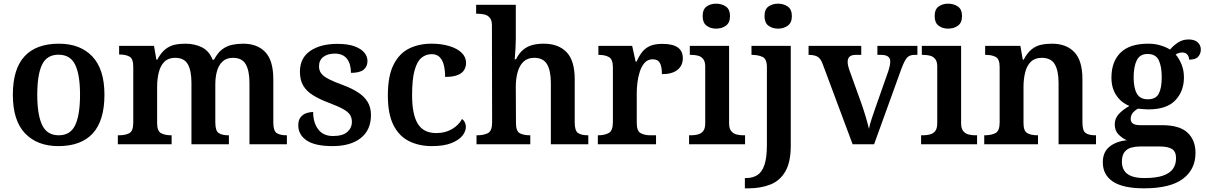

<svg xmlns="http://www.w3.org/2000/svg" viewBox="-20 -786 6570 1046"><path d="M298 10Q183 10 116.5 -59.5Q50 -129 50 -270Q50 -410 113.5 -479Q177 -548 301 -548Q417 -548 483 -478.5Q549 -409 549 -270Q549 -129 485.5 -59.5Q422 10 298 10ZM300 -49Q364 -49 390 -105Q416 -161 416 -270Q416 -379 389.5 -433.5Q363 -488 299 -488Q235 -488 209 -433.5Q183 -379 183 -270Q183 -161 209.5 -105Q236 -49 300 -49Z M622 0V-49H628Q663 -49 684.5 -60.5Q706 -72 706 -119V-423Q706 -466 685.5 -477.5Q665 -489 632 -489H629V-536H819L832 -461H837Q857 -499 880.5 -517.5Q904 -536 931 -542Q958 -548 989 -548Q1041 -548 1080.5 -528Q1120 -508 1138 -461H1146Q1166 -499 1191 -517.5Q1216 -536 1245 -542Q1274 -548 1305 -548Q1382 -548 1425.5 -502Q1469 -456 1469 -354V-119Q1469 -73 1487.5 -61Q1506 -49 1540 -49H1543V0H1339V-335Q1339 -400 1319 -435.5Q1299 -471 1249 -471Q1214 -471 1192.5 -451Q1171 -431 1162 -398Q1153 -365 1153 -326V-120Q1153 -73 1171.5 -61Q1190 -49 1224 -49H1227V0H1023V-335Q1023 -400 1003.5 -435.5Q984 -471 934 -471Q897 -471 875.5 -449.5Q854 -428 845 -391.5Q836 -355 836 -313V-115Q836 -72 857.5 -60.5Q879 -49 912 -49H915V0Z M1792 10Q1696 10 1650.5 -21Q1605 -52 1605 -103Q1605 -133 1619 -149Q1633 -165 1652 -170.5Q1671 -176 1686 -176Q1686 -118 1713.5 -81.5Q1741 -45 1794 -45Q1847 -45 1872 -67Q1897 -89 1897 -122Q1897 -145 1886.5 -161Q1876 -177 1849 -192Q1822 -207 1774 -225Q1721 -245 1685.5 -267Q1650 -289 1632 -319.5Q1614 -350 1614 -395Q1614 -470 1670 -508.5Q1726 -547 1818 -547Q1876 -547 1912 -533.5Q1948 -520 1965 -499Q1982 -478 1982 -454Q1982 -423 1960.5 -406Q1939 -389 1892 -389Q1892 -438 1870 -466Q1848 -494 1804 -494Q1765 -494 1741.5 -476Q1718 -458 1718 -425Q1718 -402 1730 -386Q1742 -370 1771 -355Q1800 -340 1850 -322Q1898 -304 1931.5 -282Q1965 -260 1983 -230.5Q2001 -201 2001 -159Q2001 -78 1945.5 -34Q1890 10 1792 10Z M2333 10Q2263 10 2208.5 -17Q2154 -44 2123.5 -104.5Q2093 -165 2093 -266Q2093 -373 2124.5 -434.5Q2156 -496 2209.5 -522Q2263 -548 2330 -548Q2385 -548 2428 -535Q2471 -522 2495 -498.5Q2519 -475 2519 -444Q2519 -422 2508.5 -404.5Q2498 -387 2473 -377Q2448 -367 2405 -367Q2405 -401 2398.5 -429Q2392 -457 2376 -474Q2360 -491 2332 -491Q2300 -491 2276 -471Q2252 -451 2238.5 -402.5Q2225 -354 2225 -267Q2225 -163 2256 -112Q2287 -61 2357 -61Q2406 -61 2443 -83Q2480 -105 2497 -138Q2507 -131 2512.5 -119.5Q2518 -108 2518 -95Q2518 -70 2498.5 -46Q2479 -22 2438 -6Q2397 10 2333 10Z M2576 0V-49H2581Q2614 -49 2637.5 -60.5Q2661 -72 2661 -119L2660 -648Q2660 -675 2648.5 -689Q2637 -703 2619.5 -707Q2602 -711 2585 -711H2574V-760H2790V-574Q2790 -551 2788.5 -525Q2787 -499 2785.5 -481Q2784 -463 2784 -463H2791Q2809 -498 2831.5 -516Q2854 -534 2881.5 -541Q2909 -548 2942 -548Q3022 -548 3066.5 -502Q3111 -456 3111 -354V-119Q3111 -73 3129.5 -61Q3148 -49 3182 -49H3185V0H2981V-335Q2981 -400 2960.5 -435.5Q2940 -471 2890 -471Q2854 -471 2832 -450Q2810 -429 2800 -393Q2790 -357 2790 -313L2791 -115Q2791 -71 2812 -60Q2833 -49 2866 -49H2869V0Z M3237 0V-49H3240Q3274 -49 3296.5 -61.5Q3319 -74 3319 -121V-419Q3319 -463 3297.5 -475Q3276 -487 3243 -487H3240V-536H3424L3443 -450H3448Q3461 -480 3477.5 -501.5Q3494 -523 3520 -535Q3546 -547 3588 -547Q3645 -547 3672.5 -527.5Q3700 -508 3700 -469Q3700 -429 3671 -405.5Q3642 -382 3586 -382Q3586 -423 3575 -443Q3564 -463 3536 -463Q3509 -463 3492 -444Q3475 -425 3465.5 -395.5Q3456 -366 3452.5 -335Q3449 -304 3449 -283V-116Q3449 -72 3470.5 -60.5Q3492 -49 3523 -49H3554V0Z M3734 0V-49H3747Q3764 -49 3782 -53.5Q3800 -58 3811 -72Q3822 -86 3822 -115V-424Q3822 -451 3810.5 -465Q3799 -479 3781.5 -483Q3764 -487 3747 -487H3738V-536H3952V-115Q3952 -86 3963.5 -72Q3975 -58 3992 -53.5Q4009 -49 4028 -49H4039V0ZM3881 -630Q3851 -630 3829.5 -646Q3808 -662 3808 -698Q3808 -735 3829.5 -750.5Q3851 -766 3881 -766Q3912 -766 3934.5 -750.5Q3957 -735 3957 -698Q3957 -662 3934.5 -646Q3912 -630 3881 -630Z M4038 240V184H4045Q4081 184 4106.5 167.5Q4132 151 4145 111.5Q4158 72 4158 3V-420Q4158 -465 4134 -476Q4110 -487 4077 -487H4074V-536H4288V8Q4288 97 4258.5 148Q4229 199 4176.5 219.5Q4124 240 4057 240ZM4219 -630Q4188 -630 4166.5 -646Q4145 -662 4145 -698Q4145 -735 4166.5 -750.5Q4188 -766 4219 -766Q4249 -766 4271.5 -750.5Q4294 -735 4294 -698Q4294 -662 4271.5 -646Q4249 -630 4219 -630Z M4462 -437Q4451 -467 4434 -477Q4417 -487 4385 -487V-536H4672V-487H4641Q4598 -487 4598 -449Q4598 -439 4600.5 -428Q4603 -417 4606 -408L4674 -219Q4686 -185 4697 -147.5Q4708 -110 4714 -84Q4718 -107 4729.5 -141Q4741 -175 4750 -201L4820 -400Q4824 -413 4827 -426Q4830 -439 4830 -451Q4830 -470 4817 -478.5Q4804 -487 4781 -487H4760V-536H4978V-487H4961Q4937 -487 4923 -473.5Q4909 -460 4891 -412L4742 0H4625Z M4998 0V-49H5011Q5028 -49 5046 -53.5Q5064 -58 5075 -72Q5086 -86 5086 -115V-424Q5086 -451 5074.5 -465Q5063 -479 5045.5 -483Q5028 -487 5011 -487H5002V-536H5216V-115Q5216 -86 5227.5 -72Q5239 -58 5256 -53.5Q5273 -49 5292 -49H5303V0ZM5145 -630Q5115 -630 5093.5 -646Q5072 -662 5072 -698Q5072 -735 5093.5 -750.5Q5115 -766 5145 -766Q5176 -766 5198.5 -750.5Q5221 -735 5221 -698Q5221 -662 5198.5 -646Q5176 -630 5145 -630Z M5342 0V-49H5346Q5379 -49 5402.5 -60.5Q5426 -72 5426 -119V-421Q5426 -464 5405 -475.5Q5384 -487 5351 -487H5347V-536H5539L5552 -461H5557Q5577 -499 5600.5 -517.5Q5624 -536 5651.5 -542Q5679 -548 5711 -548Q5789 -548 5833 -502Q5877 -456 5877 -354V-119Q5877 -73 5895 -61Q5913 -49 5947 -49H5951V0H5747V-335Q5747 -400 5726.5 -435.5Q5706 -471 5655 -471Q5618 -471 5596 -449.5Q5574 -428 5565 -391.5Q5556 -355 5556 -313V-115Q5556 -72 5577 -60.5Q5598 -49 5631 -49H5635V0Z M6212 240Q6099 240 6043.5 203.5Q5988 167 5988 98Q5988 43 6024 13.5Q6060 -16 6119 -22Q6095 -32 6074 -53Q6053 -74 6053 -109Q6053 -140 6074.5 -164Q6096 -188 6133 -209Q6089 -226 6062 -266Q6035 -306 6035 -363Q6035 -450 6084.5 -499Q6134 -548 6236 -548Q6272 -548 6303 -538.5Q6334 -529 6354 -516Q6375 -540 6399.5 -555.5Q6424 -571 6455 -571Q6489 -571 6505.5 -555Q6522 -539 6522 -516Q6522 -494 6508 -477.5Q6494 -461 6458 -461Q6458 -478 6448 -489Q6438 -500 6422 -500Q6401 -500 6385 -489Q6404 -467 6417 -435Q6430 -403 6430 -364Q6430 -289 6383 -239.5Q6336 -190 6236 -190Q6225 -190 6207.5 -191.5Q6190 -193 6180 -194Q6164 -186 6152 -172Q6140 -158 6140 -138Q6140 -121 6152.5 -112.5Q6165 -104 6193 -104H6311Q6407 -104 6450 -63Q6493 -22 6493 47Q6493 137 6424 188.5Q6355 240 6212 240ZM6214 184Q6278 184 6315.5 171Q6353 158 6370 134Q6387 110 6387 76Q6387 39 6364.5 25.5Q6342 12 6298 12H6189Q6166 12 6143.5 18Q6121 24 6106.5 42Q6092 60 6092 95Q6092 123 6104.5 143Q6117 163 6144 173.5Q6171 184 6214 184ZM6233 -245Q6277 -245 6293 -276Q6309 -307 6309 -365Q6309 -425 6292.5 -458.5Q6276 -492 6232 -492Q6190 -492 6173 -457.5Q6156 -423 6156 -364Q6156 -307 6173.5 -276Q6191 -245 6233 -245Z"/></svg>

Font: Noto Serif Vithkuqi SemiBold
Style: Regular
Weight: 600
Version: Version 1.005